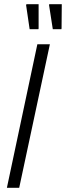

<svg xmlns="http://www.w3.org/2000/svg" viewBox="-20 -900 316 920"><path d="M13 0 159 -688H219L72 0ZM164 -760H122L105 -876L107 -880H165V-764ZM274 -760H233L215 -876L216 -880H276L275 -764Z"/></svg>

Font: Saira Condensed Light
Style: Italic
Weight: 300
Width: 3
Italic angle: -12°
Designer: Hector Gatti with collaboration of the Omnibus-Type team
Foundry: Omnibus-Type
Version: Version 1.101